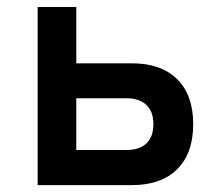

<svg xmlns="http://www.w3.org/2000/svg" viewBox="-20 -538 626 558"><path d="M194.8 0V-102.1H347.7Q385.3 -102.1 405.5 -121.3Q425.8 -140.6 425.8 -177.2Q425.8 -213.4 405.5 -232.9Q385.3 -252.4 347.7 -252.4H185.1V-354H363.3Q448.2 -354 494.9 -307.9Q541.5 -261.7 541.5 -177.2Q541.5 -92.3 494.9 -46.1Q448.2 0 363.3 0ZM89.4 0V-517.6H201.7V0Z"/></svg>

Font: Cascadia Mono Medium
Style: Regular
Weight: 500
Monospace: yes
Designer: Aaron Bell
Foundry: Saja Typeworks
Version: Version 2407.024